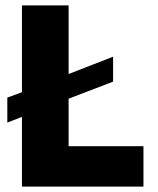

<svg xmlns="http://www.w3.org/2000/svg" viewBox="-20 -688 584 708"><path d="M61 0V-257L7 -236V-328L61 -348V-668H233V-415L397 -479V-387L233 -324V-149H509V0Z"/></svg>

Font: Gantari ExtraBold
Style: Regular
Weight: 800
Version: Version 1.000